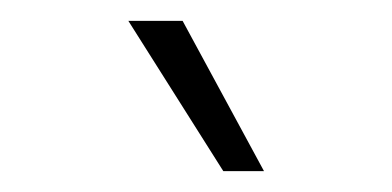

<svg xmlns="http://www.w3.org/2000/svg" viewBox="-20 -804 376 184"><path d="M103 -784H155L233 -640H194Z"/></svg>

Font: Eudoxus Sans ExtraLight
Style: Regular
Weight: 200
Designer: Stijn de Vries
Foundry: tokotype
Version: Version 2.005